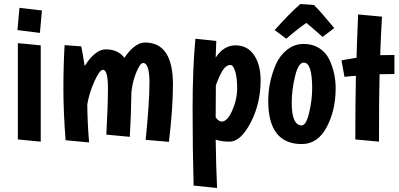

<svg xmlns="http://www.w3.org/2000/svg" viewBox="-20 -692 1988 957"><path d="M69 -477 183 -466V14L69 3ZM77 -653 189 -640 179 -528 67 -542Z M507 -446Q568 -446 600 -404Q652 -480 703 -480Q842 -480 842 -271Q842 -153 822 15L706 5Q725 -182 725 -280Q725 -378 693 -378Q679 -378 660 -333Q641 -288 635 -233Q633 -108 627 -10L510 -21Q518 -162 518 -253Q518 -344 493 -344Q477 -344 451.5 -288.5Q426 -233 415 -172Q416 -80 424 18L307 7Q296 -134 296 -250Q296 -366 302 -467L385 -461Q391 -434 402 -363Q455 -446 507 -446Z M1055 -405Q1095 -466 1154 -466Q1213 -466 1246 -418Q1279 -370 1279 -292Q1279 -176 1229.5 -81Q1180 14 1124 14Q1084 14 1055 4Q1057 142 1062 245L945 233Q940 53 940 -149.5Q940 -352 954 -499L1058 -488ZM1085 -86Q1113 -86 1137.5 -141Q1162 -196 1162 -251.5Q1162 -307 1152 -337.5Q1142 -368 1129 -368Q1107 -368 1090.5 -342Q1074 -316 1056 -267Q1055 -215 1055 -107Q1070 -86 1085 -86Z M1434 -180Q1434 -67 1484 -67Q1506 -67 1521 -130.5Q1536 -194 1536 -252Q1536 -380 1494 -380Q1467 -380 1450.5 -311.5Q1434 -243 1434 -180ZM1317 -189Q1317 -282 1355 -371Q1375 -416 1411.5 -444.5Q1448 -473 1493 -473Q1538 -473 1570.5 -452.5Q1603 -432 1620 -398Q1653 -331 1653 -252Q1653 -143 1608.5 -58.5Q1564 26 1484 26Q1317 26 1317 -189ZM1477 -672 1545 -667Q1576 -637 1646 -552L1588 -508Q1536 -554 1507 -578Q1457 -543 1407 -499L1349 -542Q1421 -623 1477 -672Z M1946 -418V-323Q1898 -323 1872 -322Q1869 -222 1869 14L1751 3Q1751 -172 1754 -314Q1739 -314 1697 -309L1682 -391Q1706 -396 1757 -404Q1759 -478 1765 -620L1884 -609Q1878 -510 1875 -417Q1900 -418 1946 -418Z"/></svg>

Font: Boogaloo
Style: Regular
Weight: 400
Designer: John Vargas Beltran
Foundry: John Vargas Beltran
Version: Version 1.002